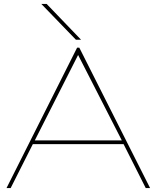

<svg xmlns="http://www.w3.org/2000/svg" viewBox="-20 -951 792 971"><path d="M13 0 370 -710H381L739 0H717L605 -222H146L34 0ZM156 -241H596L375 -673ZM364 -750 189 -931H216L390 -750Z"/></svg>

Font: Georama Extended Thin
Style: Regular
Weight: 100
Width: 7
Designer: Jean-Baptiste Levee
Foundry: Production Type
Version: Version 1.000